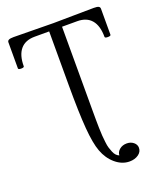

<svg xmlns="http://www.w3.org/2000/svg" viewBox="-157 -765 894 1068"><g transform="rotate(-20 290.0 -230.5)"><path d="M423.8 205.1Q379.4 205.1 340.8 172.4Q302.2 139.6 283.2 87.9Q265.1 39.6 257.6 -53.2Q250 -146 250 -310.1V-627.9H164.1Q108.4 -627.9 79.6 -593.8Q50.8 -559.6 50.8 -494.1Q50.8 -486.8 33.4 -486.8Q16.1 -486.8 16.1 -494.1V-647.9Q16.1 -657.7 24.9 -661.9Q33.7 -666 53.2 -666Q92.3 -666 170.4 -664.6Q248.5 -663.1 288.1 -663.1Q328.1 -663.1 408 -664.6Q487.8 -666 527.8 -666Q547.4 -666 555.7 -661.9Q564 -657.7 564 -647.9V-494.1Q564 -486.8 546.4 -486.8Q528.8 -486.8 528.8 -494.1Q528.8 -560.1 500 -594Q471.2 -627.9 416 -627.9H326.2V-127Q326.2 -93.8 326.4 -75.7Q326.7 -57.6 327.1 -28.6Q327.6 0.5 329.1 17.3Q330.6 34.2 333 56.6Q335.4 79.1 339.6 92.3Q343.8 105.5 349.4 119.4Q355 133.3 363 141.6Q371.1 149.9 380.9 153.8Q381.8 133.3 399.2 119.1Q416.5 105 441.9 105Q465.3 105 481.7 118.4Q498 131.8 498 150.9Q498 174.8 476.6 189.9Q455.1 205.1 423.8 205.1Z"/></g></svg>

Font: Junicode SmCond
Style: Regular
Weight: 400
Width: 4
Designer: Peter S. Baker
Version: Version 2.206